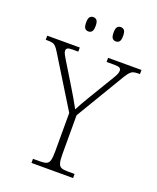

<svg xmlns="http://www.w3.org/2000/svg" viewBox="-173 -1000 899 1097"><g transform="rotate(20 276.5 -452.0)"><path d="M154 0V-25H198Q222 -25 235.5 -30.5Q249 -36 254 -54Q259 -72 259 -108V-342L73 -644Q61 -664 52 -673.5Q43 -683 32 -686Q21 -689 0 -689H-10V-714H188V-689H154Q129 -689 122 -683.5Q115 -678 115 -669Q115 -659 121.5 -647Q128 -635 137 -620L215 -492Q234 -461 251.5 -431Q269 -401 284 -373Q292 -389 306 -414Q320 -439 339 -470L427 -616Q437 -632 442.5 -644.5Q448 -657 448 -667Q448 -678 440 -683.5Q432 -689 405 -689H360V-714H563V-689H555Q535 -689 523.5 -685.5Q512 -682 502.5 -671.5Q493 -661 480 -640L303 -344V-109Q303 -73 308 -54.5Q313 -36 326.5 -30.5Q340 -25 364 -25H407V0ZM369 -817Q356 -817 348 -826Q340 -835 340 -861Q340 -886 348 -895Q356 -904 369 -904Q382 -904 390 -895Q398 -886 398 -861Q398 -835 390 -826Q382 -817 369 -817ZM202 -817Q189 -817 181 -826Q173 -835 173 -861Q173 -886 181 -895Q189 -904 202 -904Q215 -904 223 -895Q231 -886 231 -861Q231 -835 223 -826Q215 -817 202 -817Z"/></g></svg>

Font: Noto Serif Kannada ExtraLight
Style: Regular
Weight: 250
Version: Version 2.003